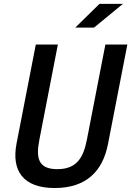

<svg xmlns="http://www.w3.org/2000/svg" viewBox="-20 -960 678 992"><path d="M276 -86C176.5 -86 165 -144.5 183.5 -238.5L279 -730H165L65.5 -218.5C38.5 -79 98.5 11.5 262.5 11.5C426.5 11.5 511 -76.5 538 -216L638 -730H524.5L429 -238.5C410.5 -144.5 376 -86 276 -86ZM369 -817.5 494 -940H615L466 -817.5Z"/></svg>

Font: Monaspace Neon Medium
Style: Italic
Weight: 500
Italic angle: -11°
Designer: Riley Cran & the Lettermatic Team
Foundry: Lettermatic
Version: Version 1.200 (Monaspace Neon)